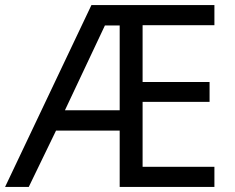

<svg xmlns="http://www.w3.org/2000/svg" viewBox="-21 -734 922 754"><path d="M821 0H449V-221H199L92 0H-1L338 -714H821V-635H539V-412H802V-334H539V-79H821ZM234 -301H449V-634H391Z"/></svg>

Font: Noto Sans Takri
Style: Regular
Weight: 400
Designer: Monotype Design Team
Foundry: Monotype Imaging Inc.
Version: Version 2.003; ttfautohint (v1.8.4.7-5d5b)